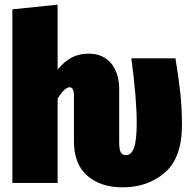

<svg xmlns="http://www.w3.org/2000/svg" viewBox="-20 -784 819 823"><path d="M760 -248Q760 -108 687 -44.5Q614 19 505 19Q412 19 354.5 -30.5Q297 -80 297 -179V-373Q297 -410 278 -410Q258 -410 227 -362V0H33V-744L227 -764V-486Q257 -522 288.5 -538Q320 -554 360 -554Q421 -554 456 -513Q491 -472 491 -399V-173Q491 -142 498 -130.5Q505 -119 520 -119Q543 -119 554.5 -150.5Q566 -182 566 -259Q566 -362 543 -534H732Q745 -457 752.5 -389.5Q760 -322 760 -248Z"/></svg>

Font: Fira Sans Condensed Black
Style: Regular
Weight: 900
Width: 3
Designer: Carrois Corporate & Edenspiekermann AG
Foundry: Carrois Corporate GbR & Edenspiekermann AG
Version: Version 4.203